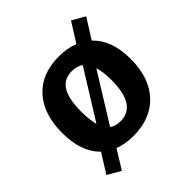

<svg xmlns="http://www.w3.org/2000/svg" viewBox="-201 -759 982 982"><g transform="rotate(-45 290.5 -268.0)"><path d="M299 -546Q359 -546 407 -527L473 -632L543 -592L475 -484Q550 -414 550 -277Q550 -142 478.5 -65Q407 12 281 12Q222 12 176 -6L113 96L42 55L107 -49Q34 -119 34 -257Q34 -392 103.5 -469Q173 -546 299 -546ZM292 -446Q235 -446 207.5 -401.5Q180 -357 180 -264Q180 -205 191 -166L354 -428Q330 -446 292 -446ZM404 -270Q404 -329 392 -368L229 -105Q252 -88 288 -88Q404 -88 404 -270Z"/></g></svg>

Font: Bitter
Style: Bold
Weight: 700
Designer: Sol Matas, and Bitter project Authors
Foundry: Sol Matas
Version: Version 2.001